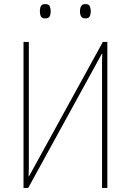

<svg xmlns="http://www.w3.org/2000/svg" viewBox="-20 -919 640 939"><path d="M95 0V-714H121V-141Q121 -116 121 -100Q121 -84 120 -57H122L483 -714H505V0H479V-561Q479 -592 479 -611Q479 -630 480 -656H478L118 0ZM398 -829Q382 -829 376.5 -839Q371 -849 371 -864Q371 -878 376.5 -888.5Q382 -899 398 -899Q415 -899 419.5 -888Q424 -877 424 -864Q424 -851 419.5 -840Q415 -829 398 -829ZM201 -829Q185 -829 180 -839Q175 -849 175 -864Q175 -879 180 -889Q185 -899 201 -899Q219 -899 223.5 -888Q228 -877 228 -864Q228 -851 223.5 -840Q219 -829 201 -829Z"/></svg>

Font: Noto Sans Mono Thin
Style: Regular
Weight: 100
Designer: Monotype Design Team
Foundry: Monotype Imaging Inc.
Version: Version 2.014